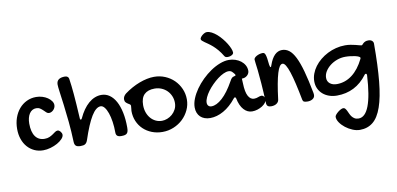

<svg xmlns="http://www.w3.org/2000/svg" viewBox="-85 -949 3148 1524"><g transform="rotate(-10 1488.5 -187.0)"><path d="M219.2 -402.8Q244.6 -402.8 268.6 -395.5Q292.5 -388.2 310.8 -375.7Q329.1 -363.3 340.3 -347.4Q351.6 -331.5 351.6 -314.9Q351.6 -304.2 347.2 -294.2Q342.8 -284.2 335.4 -276.6Q328.1 -269 318.8 -264.4Q309.6 -259.8 299.3 -259.8Q288.1 -259.8 278.8 -268.3Q269.5 -276.9 259 -287.4Q248.5 -297.9 235.6 -306.4Q222.7 -314.9 204.6 -314.9Q187 -314.9 172.9 -306.6Q158.7 -298.3 149.2 -283.4Q139.6 -268.6 134.5 -248.3Q129.4 -228 129.4 -204.1Q129.4 -135.7 155.3 -99.9Q181.2 -64 229.5 -64Q252.4 -64 268.8 -71.3Q285.2 -78.6 297.6 -87.4Q310.1 -96.2 320.3 -103.5Q330.6 -110.8 341.3 -110.8Q347.2 -110.8 353 -107.2Q358.9 -103.5 363.5 -97.9Q368.2 -92.3 371.3 -85.4Q374.5 -78.6 374.5 -71.8Q374.5 -55.7 358.6 -38.6Q342.8 -21.5 317.9 -7.6Q293 6.3 262.5 15.1Q231.9 23.9 203.1 23.9Q164.6 23.9 132.3 9Q100.1 -5.9 76.7 -32.5Q53.2 -59.1 40.3 -96.2Q27.3 -133.3 27.3 -178.2Q27.3 -227.1 41.7 -268.1Q56.2 -309.1 81.8 -339.1Q107.4 -369.1 142.6 -386Q177.7 -402.8 219.2 -402.8Z M404.8 -470.2Q404.8 -522.9 473.1 -522.9Q484.9 -522.9 493.7 -516.6Q502.4 -510.3 503.9 -499Q508.3 -469.2 511.7 -439.9Q515.1 -410.6 518.3 -374.3Q521.5 -337.9 524.7 -290.3Q527.8 -242.7 531.7 -176.8Q531.7 -169.9 533.9 -167Q536.1 -164.1 539.1 -164.1Q543.5 -164.1 547.9 -172.9Q564.5 -209.5 585 -238.5Q605.5 -267.6 628.9 -287.8Q652.3 -308.1 678.5 -318.6Q704.6 -329.1 731.9 -329.1Q768.1 -329.1 797.4 -308.6Q826.7 -288.1 847.2 -250.5Q867.7 -212.9 878.9 -159.4Q890.1 -106 890.1 -40Q890.1 -22 887.5 -10.5Q884.8 1 878.4 7.8Q872.1 14.6 860.8 17.3Q849.6 20 833 20Q810.1 20 800 11.2Q790 2.4 790 -16.1Q790 -62 783.9 -102.8Q777.8 -143.6 767.1 -174.3Q756.3 -205.1 741.9 -223.1Q727.5 -241.2 710.9 -241.2Q673.3 -241.2 636 -180.2Q598.6 -119.1 558.1 3.9Q554.2 15.1 549.3 22.5Q544.4 29.8 537.8 34.2Q531.2 38.6 522 40.3Q512.7 42 500 42Q474.1 42 463.1 32.2Q452.1 22.5 451.2 0Q448.2 -85 440.7 -162.4Q433.1 -239.7 425 -302.5Q417 -365.2 410.9 -408.9Q404.8 -452.6 404.8 -470.2Z M945.8 -162.1Q945.8 -170.4 947.8 -180.7Q949.7 -190.9 949.7 -203.1Q949.7 -211.4 942.6 -215.8Q935.5 -220.2 926.8 -225.6Q918 -231 910.9 -239.3Q903.8 -247.6 903.8 -263.2Q903.8 -274.4 909.9 -285.6Q916 -296.9 927.7 -306.2Q956.5 -327.6 987.5 -344.7Q1018.6 -361.8 1049.6 -373.5Q1080.6 -385.3 1110.8 -391.6Q1141.1 -397.9 1168.9 -397.9Q1215.8 -397.9 1257.1 -380.6Q1298.3 -363.3 1328.9 -333.3Q1359.4 -303.2 1377.2 -262.9Q1395 -222.7 1395 -176.8Q1395 -131.8 1376.2 -91.6Q1357.4 -51.3 1325.7 -21Q1293.9 9.3 1251.2 27.1Q1208.5 44.9 1161.1 44.9Q1114.7 44.9 1075.2 29.3Q1035.6 13.7 1006.8 -13.9Q978 -41.5 961.9 -79.3Q945.8 -117.2 945.8 -162.1ZM1171.9 -43Q1192.4 -43 1214.4 -51.3Q1236.3 -59.6 1254.6 -75.4Q1272.9 -91.3 1284.9 -114.3Q1296.9 -137.2 1296.9 -166Q1296.9 -195.3 1286.1 -220.7Q1275.4 -246.1 1256.6 -264.9Q1237.8 -283.7 1212.2 -294.4Q1186.5 -305.2 1156.7 -305.2Q1102.5 -305.2 1073.7 -277.1Q1044.9 -249 1044.9 -190.9Q1044.9 -159.2 1054.4 -132.1Q1064 -105 1081.1 -85.2Q1098.1 -65.4 1121.3 -54.2Q1144.5 -43 1171.9 -43Z M1776.9 -426.8Q1803.7 -426.8 1828.6 -418.5Q1853.5 -410.2 1872.6 -395.5Q1891.6 -380.9 1903.1 -360.4Q1914.6 -339.8 1914.6 -314.9Q1914.6 -304.7 1909.9 -295.2Q1905.3 -285.6 1897.5 -278.6Q1889.6 -271.5 1879.6 -267.3Q1869.6 -263.2 1858.9 -263.2Q1857.9 -263.2 1857.2 -262.9Q1856.4 -262.7 1855.5 -262.7Q1854.5 -262.2 1853.5 -262.2L1855.5 -223.1Q1857.4 -153.3 1875.2 -121.1Q1893.1 -88.9 1921.9 -88.9Q1932.1 -88.9 1940.2 -90.8Q1948.2 -92.8 1955.3 -95.5Q1962.4 -98.1 1968.8 -100.1Q1975.1 -102.1 1981.4 -102.1Q1992.7 -102.1 2001.2 -92.3Q2009.8 -82.5 2009.8 -68.8Q2009.8 -55.2 1999.3 -41.5Q1988.8 -27.8 1971.7 -16.8Q1954.6 -5.9 1933.1 1Q1911.6 7.8 1889.6 7.8Q1851.6 7.8 1822.8 -23.7Q1793.9 -55.2 1781.7 -116.2Q1778.8 -126 1773.9 -126Q1768.1 -126 1763.7 -120.1Q1715.3 -59.1 1660.6 -28.6Q1606 2 1552.7 2Q1527.8 2 1507.8 -5.4Q1487.8 -12.7 1473.9 -26.1Q1460 -39.6 1452.4 -58.8Q1444.8 -78.1 1444.8 -102.1Q1444.8 -135.7 1459.7 -172.9Q1474.6 -210 1500 -246.1Q1525.4 -282.2 1558.8 -314.9Q1592.3 -347.7 1629.2 -372.6Q1666 -397.5 1704.1 -412.1Q1742.2 -426.8 1776.9 -426.8ZM1760.7 -257.8Q1769.5 -274.4 1776.9 -282Q1784.2 -289.6 1797.9 -292Q1808.6 -293.5 1808.6 -298.8Q1808.6 -302.7 1805.7 -307.1Q1796.4 -319.8 1786.1 -329.3Q1775.9 -338.9 1758.8 -338.9Q1740.2 -338.9 1717.3 -328.1Q1694.3 -317.4 1670.7 -299.6Q1647 -281.7 1624.3 -259Q1601.6 -236.3 1584 -212.4Q1566.4 -188.5 1555.7 -165Q1544.9 -141.6 1544.9 -123Q1544.9 -106.4 1554 -97.2Q1563 -87.9 1578.6 -87.9Q1618.7 -87.9 1666 -130.4Q1713.4 -172.9 1760.7 -257.8ZM1585.9 -628.9Q1585.9 -634.8 1591.6 -642.8Q1597.2 -650.9 1605.7 -658Q1614.3 -665 1624 -669.9Q1633.8 -674.8 1642.6 -674.8Q1661.1 -674.8 1681.9 -664.1Q1702.6 -653.3 1722.4 -636Q1742.2 -618.7 1760 -596.9Q1777.8 -575.2 1791.3 -553.5Q1804.7 -531.7 1812.7 -512Q1820.8 -492.2 1820.8 -479Q1820.8 -473.1 1816.7 -468Q1812.5 -462.9 1805.9 -459.2Q1799.3 -455.6 1791.3 -453.4Q1783.2 -451.2 1774.9 -451.2Q1765.6 -451.2 1758.5 -453.6Q1751.5 -456.1 1747.6 -462.9Q1729.5 -493.2 1710.7 -515.4Q1691.9 -537.6 1673.8 -553.5Q1655.8 -569.3 1639.9 -580.3Q1624 -591.3 1612.1 -599.6Q1600.1 -607.9 1593 -614.7Q1585.9 -621.6 1585.9 -628.9Z M1979 -394Q1979 -401.4 1985.4 -408.4Q1991.7 -415.5 2002 -421.1Q2012.2 -426.8 2025.1 -430.4Q2038.1 -434.1 2051.3 -434.1Q2058.6 -434.1 2063.7 -430.2Q2068.8 -426.3 2072.8 -415.3Q2076.7 -404.3 2079.8 -384.5Q2083 -364.7 2085.9 -333Q2087.9 -323.2 2089.6 -318.1Q2091.3 -313 2094.2 -313Q2098.6 -313 2103 -328.1Q2138.7 -431.2 2206.1 -431.2Q2237.3 -431.2 2262.9 -411.6Q2288.6 -392.1 2310.8 -347.9Q2333 -303.7 2353 -231.7Q2373 -159.7 2393.1 -54.2Q2394 -48.8 2394.5 -44.4Q2395 -40 2395 -36.1Q2395 -24.9 2389.9 -16.8Q2384.8 -8.8 2376.5 -3.7Q2368.2 1.5 2357.9 4.2Q2347.7 6.8 2337.4 6.8Q2316.9 6.8 2307.9 2.4Q2298.8 -2 2296.4 -14.2Q2282.2 -88.4 2268.8 -146Q2255.4 -203.6 2242.4 -242.9Q2229.5 -282.2 2216.8 -302.7Q2204.1 -323.2 2191.4 -323.2Q2178.7 -323.2 2167.7 -307.4Q2156.7 -291.5 2146.5 -257.8Q2136.2 -224.1 2126.7 -172.4Q2117.2 -120.6 2108.4 -48.8Q2106 -29.3 2088.9 -17.6Q2071.8 -5.9 2045.4 -5.9Q2027.8 -5.9 2018.6 -13.2Q2009.3 -20.5 2008.3 -33.2Q2003.9 -134.8 1998.8 -200.4Q1993.7 -266.1 1989.3 -305.9Q1984.9 -345.7 1981.9 -365.2Q1979 -384.8 1979 -394Z M2705.6 -380.9Q2729 -380.9 2750 -377.2Q2771 -373.5 2788.1 -369.4Q2805.2 -365.2 2817.4 -361.6Q2829.6 -357.9 2835 -357.9Q2839.4 -357.9 2843.3 -362.5Q2847.2 -367.2 2853 -372.6Q2858.9 -377.9 2868.7 -382.6Q2878.4 -387.2 2894.5 -387.2Q2913.1 -387.2 2923.8 -377.7Q2934.6 -368.2 2934.6 -354Q2934.6 -175.3 2922.4 -50.5Q2910.2 74.2 2882.8 152.3Q2855.5 230.5 2812 265.6Q2768.6 300.8 2706.5 300.8Q2678.2 300.8 2647.7 288.1Q2617.2 275.4 2591.8 255.6Q2566.4 235.8 2550 211.9Q2533.7 188 2533.7 166Q2533.7 158.7 2541.5 148.9Q2549.3 139.2 2560.5 129.9Q2571.8 120.6 2584 114.3Q2596.2 107.9 2605 107.9Q2614.3 107.9 2620.6 115.5Q2627 123 2632.6 134.3Q2638.2 145.5 2644 158.9Q2649.9 172.4 2658.7 183.6Q2667.5 194.8 2680.2 202.4Q2692.9 210 2711.9 210Q2818.4 210 2836.9 -115.2Q2836.9 -129.9 2828.6 -129.9Q2821.8 -129.9 2817.9 -123Q2772 -61 2710.7 -30Q2649.4 1 2574.7 1Q2540 1 2510.7 -9.5Q2481.4 -20 2460.2 -38.8Q2439 -57.6 2427.2 -83.7Q2415.5 -109.9 2415.5 -141.1Q2415.5 -171.9 2426.5 -201.9Q2437.5 -231.9 2457.3 -258.5Q2477.1 -285.2 2504.4 -307.6Q2531.7 -330.1 2564 -346.4Q2596.2 -362.8 2632.1 -371.8Q2668 -380.9 2705.6 -380.9ZM2589.8 -88.9Q2656.7 -88.9 2712.4 -131.1Q2768.1 -173.3 2807.6 -253.9Q2808.6 -256.8 2809.1 -258.5Q2809.6 -260.3 2809.6 -262.2Q2809.6 -267.1 2799.3 -272.5Q2789.1 -277.8 2772.5 -281.7Q2755.9 -285.6 2734.6 -288.3Q2713.4 -291 2691.9 -291Q2657.2 -291 2625 -279.3Q2592.8 -267.6 2567.9 -248Q2543 -228.5 2527.8 -203.6Q2512.7 -178.7 2512.7 -151.9Q2512.7 -123 2533.9 -106Q2555.2 -88.9 2589.8 -88.9Z"/></g></svg>

Font: Gochi Hand Cyrillic
Style: Regular
Weight: 400
Designer: Juan Pablo del Peral; Denis Ignatov
Foundry: Juan Pablo del Peral; Denis Ignatov
Version: Version 1.00 June 29, 2018, initial release